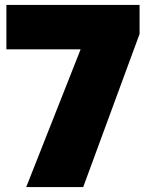

<svg xmlns="http://www.w3.org/2000/svg" viewBox="-20 -760 616 780"><path d="M86.5 0 307.5 -559.5H6V-740H547V-622L318 0Z"/></svg>

Font: Encode Sans SemiExpanded SemiExpanded Black
Style: Regular
Weight: 900
Width: 6
Designer: Multiple Designers
Foundry: Impallari Type
Version: Version 3.000; ttfautohint (v1.8.3) -l 8 -r 50 -G 200 -x 14 